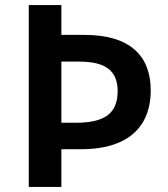

<svg xmlns="http://www.w3.org/2000/svg" viewBox="-20 -734 659 754"><path d="M572 -378C572 -513 493 -597 311 -597H221V-714H93V0H221V-148H298C505 -148 572 -257 572 -378ZM278 -252H221V-492H292C396 -492 442 -455 442 -376C442 -288 390 -252 278 -252Z"/></svg>

Font: Noto Sans Bamum SemiBold
Style: Regular
Weight: 600
Designer: Monotype Design Team
Foundry: Monotype Imaging Inc.
Version: Version 2.002